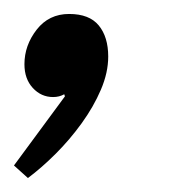

<svg xmlns="http://www.w3.org/2000/svg" viewBox="-40 -129 244 275"><path d="M0 126 -20 108 53 9 52 6Q45 10 36 10Q19 10 7 -3Q-5 -16 -5 -37Q-5 -64 12.5 -86.5Q30 -109 59 -109Q88 -109 101.5 -92.5Q115 -76 115 -48Q115 -25 104.5 -0.5Q94 24 77 47.5Q60 71 40 91Q20 111 0 126Z"/></svg>

Font: Faustina VF Beta
Style: Italic
Weight: 400
Italic angle: -8°
Designer: Alfonso Garcia
Foundry: Omnibus-Type
Version: Version 1.006